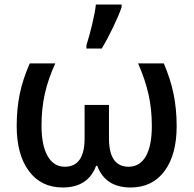

<svg xmlns="http://www.w3.org/2000/svg" viewBox="-20 -821 858 851"><path d="M431 -606Q457 -649 482 -701.5Q507 -754 519 -789V-801H405Q401 -765 388.5 -713Q376 -661 363 -620V-606ZM406 -86H411Q447 10 559 10Q655 10 709 -62.5Q763 -135 763 -262Q763 -337 749.5 -403.5Q736 -470 706 -540H592Q623 -470 638 -404Q653 -338 653 -263Q653 -175 626.5 -128.5Q600 -82 550 -82Q463 -82 463 -208V-356H355V-208Q355 -82 267 -82Q218 -82 191 -129.5Q164 -177 164 -264Q164 -339 178.5 -404.5Q193 -470 225 -540H112Q81 -470 67.5 -404.5Q54 -339 54 -262Q54 -136 108 -63Q162 10 258 10Q370 10 406 -86Z"/></svg>

Font: OpenSansMMV
Style: Semibold
Weight: 600
Designer: Steve Matteson
Foundry: Ascender Corporation
Version: Version 6.000